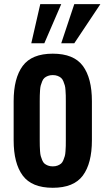

<svg xmlns="http://www.w3.org/2000/svg" viewBox="-20 -891 506 920"><path d="M192.4 -683.6H129.9L172.9 -871.1H273.4ZM335.9 -683.6H273.4L335.9 -871.1H460.9ZM45.4 -218.8V-406.2Q45.4 -516.6 88.9 -575.2Q132.3 -633.8 232.9 -633.8Q333.5 -633.8 377 -575.2Q420.4 -516.6 420.4 -406.2V-218.8Q420.4 -108.4 377 -49.8Q333.5 8.8 232.9 8.8Q132.3 8.8 88.9 -49.8Q45.4 -108.4 45.4 -218.8ZM170.4 -406.2V-218.8Q170.4 -200.7 170.7 -191.7Q170.9 -182.6 171.9 -167Q172.9 -151.4 175.3 -143.1Q177.7 -134.8 182.1 -123.8Q186.5 -112.8 193.1 -107.2Q199.7 -101.6 209.7 -97.7Q219.7 -93.8 232.9 -93.8Q246.1 -93.8 256.1 -97.7Q266.1 -101.6 272.7 -107.2Q279.3 -112.8 283.7 -123.8Q288.1 -134.8 290.5 -143.1Q293 -151.4 293.9 -167Q294.9 -182.6 295.2 -191.7Q295.4 -200.7 295.4 -218.8V-406.2Q295.4 -424.3 295.2 -433.3Q294.9 -442.4 293.9 -458Q293 -473.6 290.5 -481.9Q288.1 -490.2 283.7 -501.2Q279.3 -512.2 272.7 -517.8Q266.1 -523.4 256.1 -527.3Q246.1 -531.2 232.9 -531.2Q219.7 -531.2 209.7 -527.3Q199.7 -523.4 193.1 -517.8Q186.5 -512.2 182.1 -501.2Q177.7 -490.2 175.3 -481.9Q172.9 -473.6 171.9 -458Q170.9 -442.4 170.7 -433.3Q170.4 -424.3 170.4 -406.2Z"/></svg>

Font: OswaldRegular
Style: Regular
Weight: 400
Designer: vernon adams
Foundry: vernon adams
Version: Version 1.000